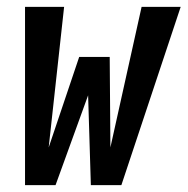

<svg xmlns="http://www.w3.org/2000/svg" viewBox="-20 -540 547 560"><path d="M53 0V-520H167L122 -110L211 -374H300L302 -110L393 -520H507L334 0H245L237 -262L142 0Z"/></svg>

Font: Iosevka SS04
Style: Bold Italic
Weight: 700
Italic angle: -9°
Monospace: yes
Designer: Belleve Invis
Foundry: Belleve Invis
Version: Version 19.0.0; ttfautohint (v1.8.4)